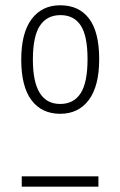

<svg xmlns="http://www.w3.org/2000/svg" viewBox="-20 -704 454 724"><path d="M207 -684.1Q277.8 -684.1 315.9 -633.8Q354 -583.5 354 -481Q354 -379.4 314.9 -327.1Q275.9 -274.9 207 -274.9Q137.2 -274.9 98.6 -326.4Q60.1 -377.9 60.1 -479Q60.1 -579.6 99.1 -631.8Q138.2 -684.1 207 -684.1ZM104 -479Q104 -312 207 -312Q257.8 -312 283.9 -352.1Q310.1 -392.1 310.1 -481Q310.1 -568.8 284.4 -607.9Q258.8 -647 208 -647Q157.2 -647 130.6 -607.2Q104 -567.4 104 -479ZM62 0V-39.1H351.1V0Z"/></svg>

Font: Fira Sans Compressed ExtraLight
Style: Regular
Weight: 250
Width: 1
Designer: Carrois Corporate & Edenspiekermann AG
Foundry: Carrois Corporate GbR & Edenspiekermann AG
Version: Version 4.203;PS 004.203;hotconv 1.0.88;makeotf.lib2.5.64775